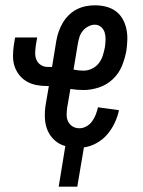

<svg xmlns="http://www.w3.org/2000/svg" viewBox="-20 -548 540 723"><path d="M271 155H201L226 2Q203 -4 185.5 -20Q168 -36 159 -57.5Q150 -79 149 -104Q148 -129 152 -154L164 -224H159Q138 -224 118.5 -227.5Q99 -231 82 -240.5Q65 -250 53 -265Q41 -280 35 -298Q29 -316 29 -336.5Q29 -357 32 -378L37 -407H120L115 -378Q113 -364 112.5 -350Q112 -336 117 -323.5Q122 -311 133.5 -303.5Q145 -296 159 -296H176L192 -394Q195 -412 201 -429Q207 -446 216 -461.5Q225 -477 238.5 -490.5Q252 -504 268.5 -512.5Q285 -521 302.5 -524.5Q320 -528 337 -528Q359 -528 379 -523Q399 -518 415 -506.5Q431 -495 441 -478Q451 -461 455.5 -441Q460 -421 459.5 -400Q459 -379 456 -358Q451 -329 439.5 -300.5Q428 -272 405.5 -250.5Q383 -229 353.5 -219Q324 -209 295 -209Q282 -209 270 -210Q258 -211 245 -213L233 -143Q231 -129 231 -115Q231 -101 237 -89.5Q243 -78 254 -71.5Q265 -65 279 -65Q293 -65 306 -72.5Q319 -80 327.5 -92Q336 -104 341 -117.5Q346 -131 349 -144L428 -133Q423 -109 412 -85.5Q401 -62 384 -42Q367 -22 343.5 -9Q320 4 296 7ZM295 -282Q311 -282 326.5 -289.5Q342 -297 352 -310Q362 -323 367 -338.5Q372 -354 375 -370Q377 -384 377.5 -398Q378 -412 374.5 -424.5Q371 -437 361 -446Q351 -455 337 -455Q325 -455 312.5 -448.5Q300 -442 291.5 -431.5Q283 -421 279 -408Q275 -395 273 -383L257 -286Q266 -284 275.5 -283Q285 -282 295 -282Z"/></svg>

Font: Iosevka Medium
Style: Italic
Weight: 500
Italic angle: -9°
Monospace: yes
Designer: Belleve Invis
Foundry: Belleve Invis
Version: Version 32.5.0; ttfautohint (v1.8.4)